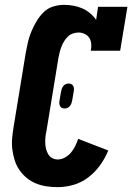

<svg xmlns="http://www.w3.org/2000/svg" viewBox="-20 -763 545 791"><path d="M218 8Q194 8 171 4.5Q148 1 127.5 -7.5Q107 -16 90 -30Q73 -44 60.5 -62Q48 -80 41 -101.5Q34 -123 31 -146Q28 -169 30 -192.5Q32 -216 36 -240L86 -545Q90 -567 95 -589Q100 -611 109 -632.5Q118 -654 130 -674.5Q142 -695 159 -712Q176 -729 198.5 -736Q221 -743 244 -743Q263 -743 282.5 -739.5Q302 -736 319 -728.5Q336 -721 350.5 -709Q365 -697 376 -681L384 -735H505L475 -554H354Q357 -568 356 -581.5Q355 -595 348.5 -606Q342 -617 329.5 -623Q317 -629 304 -629Q292 -629 280.5 -625Q269 -621 260 -612.5Q251 -604 244.5 -593.5Q238 -583 233.5 -571.5Q229 -560 226 -548.5Q223 -537 221 -526L171 -221Q168 -209 167 -196.5Q166 -184 166.5 -172Q167 -160 170 -148.5Q173 -137 179 -127Q185 -117 195.5 -111.5Q206 -106 218 -106Q233 -106 247.5 -114Q262 -122 272.5 -134.5Q283 -147 290 -161.5Q297 -176 302 -191L426 -143Q413 -111 392.5 -82.5Q372 -54 344 -32.5Q316 -11 283 -1.5Q250 8 218 8ZM247 -316Q241 -316 236 -318Q231 -320 228 -325Q225 -330 224.5 -335.5Q224 -341 225 -347L231 -383Q232 -389 234 -395.5Q236 -402 240 -407.5Q244 -413 250 -416Q256 -419 262 -419Q268 -419 273 -417Q278 -415 281 -410Q284 -405 284.5 -399.5Q285 -394 284 -388L278 -352Q277 -346 275 -339.5Q273 -333 269 -327.5Q265 -322 259 -319Q253 -316 247 -316Z"/></svg>

Font: Iosevka Slab Heavy
Style: Italic
Weight: 900
Italic angle: -9°
Monospace: yes
Designer: Belleve Invis
Foundry: Belleve Invis
Version: Version 11.1.0; ttfautohint (v1.8.3)